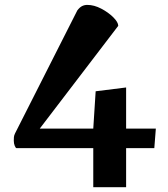

<svg xmlns="http://www.w3.org/2000/svg" viewBox="-20 -608 689 788"><path d="M362.8 160.2V0H47.9Q44.4 0 40.5 -9.5Q36.6 -19 36.6 -30.3Q36.6 -38.1 37.1 -45.2Q37.6 -52.2 42 -61L297.4 -565.4Q307.1 -578.1 316.9 -583Q326.7 -587.9 338.4 -587.9Q366.2 -587.9 395.5 -572.5Q424.8 -557.1 445.1 -536.9Q465.3 -516.6 465.3 -502L143.1 -80.1H362.8L372.6 -233.4L497.6 -249V-80.1H619.6L613.3 0H497.6V160.2Z"/></svg>

Font: Gelasio
Style: Bold
Weight: 700
Designer: Eben Sorkin
Foundry: Eben Sorkin
Version: Version 1.008